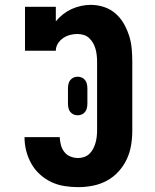

<svg xmlns="http://www.w3.org/2000/svg" viewBox="-20 -763 640 791"><path d="M302 8Q274 8 245.5 3.5Q217 -1 191.5 -13Q166 -25 144.5 -44.5Q123 -64 109 -89Q95 -114 88 -141.5Q81 -169 81 -198H226Q227 -181 231 -165.5Q235 -150 245 -137Q255 -124 270.5 -118Q286 -112 302 -112Q315 -112 327.5 -116.5Q340 -121 349 -130Q358 -139 364 -150.5Q370 -162 373.5 -174.5Q377 -187 378.5 -200Q380 -213 380 -226V-509Q380 -522 378.5 -535.5Q377 -549 373.5 -561.5Q370 -574 363.5 -585.5Q357 -597 347.5 -606Q338 -615 325 -619Q312 -623 299 -623Q284 -623 268.5 -619Q253 -615 240 -606Q227 -597 218.5 -583.5Q210 -570 210 -554H83V-735H210V-675Q223 -691 239.5 -704Q256 -717 274.5 -725.5Q293 -734 313.5 -738.5Q334 -743 354 -743Q381 -743 407.5 -734.5Q434 -726 455 -708Q476 -690 489.5 -666.5Q503 -643 511.5 -617Q520 -591 522.5 -563.5Q525 -536 525 -509V-226Q525 -195 520 -164.5Q515 -134 502 -106.5Q489 -79 468 -56Q447 -33 420 -18.5Q393 -4 363 2Q333 8 302 8ZM300 -288Q291 -288 283 -291.5Q275 -295 269.5 -302Q264 -309 262 -318Q260 -327 260 -336V-399Q260 -408 262 -417Q264 -426 269.5 -433Q275 -440 283 -443.5Q291 -447 300 -447Q309 -447 317 -443.5Q325 -440 330.5 -433Q336 -426 338 -417Q340 -408 340 -399V-336Q340 -327 338 -318Q336 -309 330.5 -302Q325 -295 317 -291.5Q309 -288 300 -288Z"/></svg>

Font: Iosevka Etoile Heavy
Style: Regular
Weight: 900
Designer: Belleve Invis
Foundry: Belleve Invis
Version: Version 22.1.2; ttfautohint (v1.8.4)